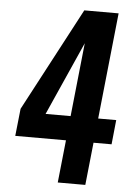

<svg xmlns="http://www.w3.org/2000/svg" viewBox="-56 -853 627 895"><g transform="rotate(5 257.5 -405.0)"><path d="M248.5 0 269.5 -199.2H32.2L45.9 -327.1L301.8 -810.1H462.4L410.2 -313.5H494.6L482.9 -199.2H398.4L377.4 0ZM164.1 -313.5H281.2L317.4 -657.7Z"/></g></svg>

Font: Oswald
Style: Medium
Weight: 500
Designer: Vernon Adams
Foundry: Vernon Adams
Version: 3.0; ttfautohint (v0.94.23-7a4d-dirty) -l 8 -r 50 -G 150 -x 